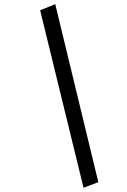

<svg xmlns="http://www.w3.org/2000/svg" viewBox="-20 -745 607 918"><path d="M450.2 126 379.4 152.8 171.9 -695.8 244.1 -725.1Z"/></svg>

Font: Elstob 18pt SemiBold
Style: Italic
Weight: 600
Italic angle: -20°
Designer: Peter S. Baker
Version: Version 1.015